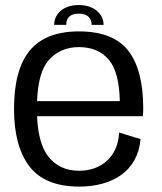

<svg xmlns="http://www.w3.org/2000/svg" viewBox="-20 -720 628 746"><path d="M288 5C415 5 515.5 -54 526 -179.5L443 -205C438 -108 370.5 -56.5 288 -56.5C236 -56.5 195.5 -75.5 166.5 -113.5C141 -147 127 -198.5 124 -268.5H535C536 -277.5 536.5 -288 536.5 -299.5C536.5 -399 517 -473.5 478 -523.5C439 -573 375.5 -598 286.5 -598C200 -598 136.5 -573 95.5 -523.5C54.5 -473.5 34.5 -398 34.5 -296.5C34.5 -201 54 -127 94 -74C134 -21.5 198.5 5 288 5ZM124 -327C127 -401.5 141.5 -454 168 -485C198 -519.5 237.5 -537 286.5 -537C336.5 -537 375.5 -520.5 403.5 -487C430 -455 444 -401.5 445.5 -327ZM286.5 -700.5C224.5 -700.5 190.5 -665 190.5 -623.5H237.5C237.5 -648 249 -667 286.5 -667C321 -667 336 -648.5 336 -623.5H382.5C382.5 -665 346 -700.5 286.5 -700.5Z"/></svg>

Font: Anybody
Style: Regular
Weight: 400
Designer: Tyler Finck
Foundry: Etcetera Type Company
Version: Version 1.110